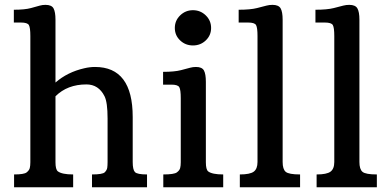

<svg xmlns="http://www.w3.org/2000/svg" viewBox="-20 -786 1637 806"><path d="M342.8 -431.6Q262.7 -431.6 212.9 -381.8V-105Q212.9 -74.7 222.7 -66.9Q239.7 -53.7 287.1 -53.7V0H39.1V-53.7Q81.1 -53.7 91.8 -62.3Q102.5 -70.8 105 -80.6Q107.4 -90.3 107.4 -105V-634.8Q107.4 -669.9 101.3 -680.7Q95.2 -691.4 67.9 -691.4H38.1V-745.1Q84 -745.1 110.1 -752.2Q136.2 -759.3 147.2 -762.5Q158.2 -765.6 170.9 -765.6Q196.8 -765.6 204.8 -750.7Q212.9 -735.8 212.9 -703.1V-439.5Q263.2 -483.4 334 -499.5Q356.9 -504.9 378.9 -504.9Q537.1 -504.9 537.1 -294.9V-106Q537.1 -73.7 546.4 -63.7Q555.7 -53.7 597.2 -53.7V0H366.2V-53.7Q410.6 -53.7 419.7 -62.7Q428.7 -71.8 430.2 -81.5Q431.6 -91.3 431.6 -106V-288.6Q431.6 -356.4 418.9 -381.8Q394 -431.6 342.8 -431.6Z M790 -595.2Q758.3 -595.2 736.1 -616.5Q713.9 -637.7 713.9 -668.5Q713.9 -699.7 736.3 -721.4Q758.8 -743.2 790 -743.2Q821.3 -743.2 843.8 -721.4Q866.2 -699.7 866.2 -668.5Q866.2 -637.7 844 -616.5Q821.8 -595.2 790 -595.2ZM665.5 -53.7Q710.9 -53.7 722.4 -62.3Q733.9 -70.8 736.3 -80.6Q738.8 -90.3 738.8 -105V-374Q738.8 -409.2 732.7 -419.9Q726.6 -430.7 699.7 -430.7H664.6V-484.4Q712.4 -484.4 739.7 -491.5Q767.1 -498.5 778.3 -501.7Q789.6 -504.9 802.7 -504.9Q828.1 -504.9 836.2 -490Q844.2 -475.1 844.2 -442.4V-105Q844.2 -74.2 854 -66.4Q870.6 -53.7 917 -53.7V0H665.5Z M986.8 -53.7Q1029.3 -53.7 1045.2 -65.4Q1061 -77.1 1061 -106V-634.8Q1061 -669.9 1054.9 -680.7Q1048.8 -691.4 1021.5 -691.4H981.9V-745.1Q1031.2 -745.1 1059.1 -752.2Q1086.9 -759.3 1098.9 -762.5Q1110.8 -765.6 1124 -765.6Q1149.4 -765.6 1158 -751Q1166.5 -736.3 1166.5 -703.1V-106Q1166.5 -75.7 1179.4 -64.7Q1192.4 -53.7 1239.7 -53.7V0H986.8Z M1309.1 -53.7Q1351.6 -53.7 1367.4 -65.4Q1383.3 -77.1 1383.3 -106V-634.8Q1383.3 -669.9 1377.2 -680.7Q1371.1 -691.4 1343.8 -691.4H1304.2V-745.1Q1353.5 -745.1 1381.3 -752.2Q1409.2 -759.3 1421.1 -762.5Q1433.1 -765.6 1446.3 -765.6Q1471.7 -765.6 1480.2 -751Q1488.8 -736.3 1488.8 -703.1V-106Q1488.8 -75.7 1501.7 -64.7Q1514.6 -53.7 1562 -53.7V0H1309.1Z"/></svg>

Font: Arbutus Slab
Style: Regular
Weight: 400
Designer: Karolina Lach
Foundry: Karolina Lach
Version: Version 1.001; ttfautohint (v0.92) -l 10 -r 16 -G 200 -x 7 -